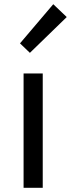

<svg xmlns="http://www.w3.org/2000/svg" viewBox="-20 -892 337 912"><path d="M92 0V-543H183V0ZM122 -641 75 -686 233 -872 297 -811Z"/></svg>

Font: Noto Sans SC
Style: Regular
Weight: 400
Designer: Ryoko NISHIZUKA  (kana, bopomofo & ideographs); Paul D. Hunt (Latin, Greek & Cyrillic); Sandoll Communications , Soo-you
Foundry: Adobe
Version: Version 2.002;hotconv 1.0.116;makeotfexe 2.5.65601